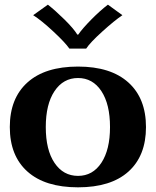

<svg xmlns="http://www.w3.org/2000/svg" viewBox="-20 -792 668 822"><path d="M122 -727 185 -772Q218 -746 256.5 -708Q295 -670 311 -644H315Q333 -670 371 -708.5Q409 -747 442 -772L504 -727Q470 -704 418 -657Q366 -610 349 -584H277Q259 -610 208 -657.5Q157 -705 122 -727ZM22 -248Q22 -371 97.5 -439Q173 -507 314 -507Q454 -507 529.5 -439Q605 -371 605 -248Q605 -125 530 -57.5Q455 10 314 10Q173 10 97.5 -57.5Q22 -125 22 -248ZM451 -248Q451 -346 414 -402Q377 -458 314 -458Q251 -458 213.5 -402Q176 -346 176 -248Q176 -150 213.5 -94.5Q251 -39 314 -39Q377 -39 414 -95Q451 -151 451 -248Z"/></svg>

Font: Trirong
Style: Bold
Weight: 700
Designer: Katatrad Team
Foundry: CadsonDemak
Version: Version 1.001